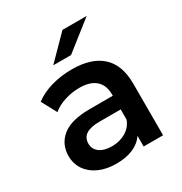

<svg xmlns="http://www.w3.org/2000/svg" viewBox="-174 -873 956 1009"><g transform="rotate(-30 303.5 -368.5)"><path d="M529 -313V0H411V-65Q388 -30 345.5 -11.5Q303 7 243 7Q183 7 138 -13.5Q93 -34 68.5 -70.5Q44 -107 44 -153Q44 -225 97.5 -268.5Q151 -312 266 -312H404V-320Q404 -376 370.5 -406Q337 -436 271 -436Q226 -436 182.5 -422Q139 -408 109 -383L60 -474Q102 -506 161 -523Q220 -540 286 -540Q404 -540 466.5 -483.5Q529 -427 529 -313ZM404 -167V-229H275Q167 -229 167 -158Q167 -124 194 -104Q221 -84 269 -84Q316 -84 352.5 -105.5Q389 -127 404 -167ZM348 -744H495L321 -607H213Z"/></g></svg>

Font: APTA Sans SemiBold
Style: Bold
Weight: 600
Version: Version 7.200